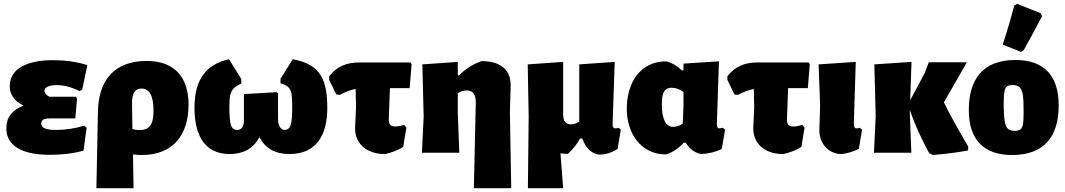

<svg xmlns="http://www.w3.org/2000/svg" viewBox="-20 -797 5560 1002"><path d="M419 -141C370 -126 321 -119 273 -119C251 -119 195 -119 195 -152C195 -161 199 -168 206 -173C213 -177 225 -179 241 -179H373L382 -282L376 -292H238C221 -301 212 -311 212 -323C212 -349 256 -353 274 -353C312 -353 352 -343 395 -322L409 -329L436 -457C378 -476 315 -483 254 -483C166 -483 31 -461 31 -347C31 -324 37 -305 49 -289C60 -272 78 -258 103 -246C43 -223 13 -184 13 -128C13 -9 148 11 240 11C298 11 360 5 416 -11L432 -130Z M745 -479C572 -479 491 -372 491 -206L483 185H677L674 9C689 11 705 12 720 12C884 12 964 -94 964 -251C964 -394 891 -479 745 -479ZM708 -118C698 -118 686 -120 671 -123L669 -260C669 -310 685 -335 718 -335C760 -335 781 -297 781 -220C781 -166 772 -118 708 -118Z M1508 -488 1444 -386V-362C1477 -353 1497 -340 1502 -304C1504 -289 1505 -265 1505 -232C1505 -190 1502 -161 1497 -144C1491 -127 1480 -119 1465 -119C1455 -119 1447 -124 1441 -134C1434 -143 1431 -158 1431 -179V-310L1424 -316L1253 -306V-170C1253 -136 1241 -119 1217 -119C1201 -119 1190 -128 1185 -145C1180 -162 1177 -192 1177 -235C1177 -262 1178 -283 1181 -298C1188 -333 1208 -346 1239 -361V-385L1175 -488C1040 -457 995 -365 995 -233C995 -109 1036 7 1179 7C1250 7 1302 -22 1334 -81C1365 -22 1417 7 1490 7C1637 7 1688 -100 1688 -232C1688 -368 1662 -460 1508 -488Z M2015 -337H2118L2128 -462L2123 -471H1856C1790 -471 1739 -452 1698 -399V-380L1735 -304L1753 -302C1783 -318 1811 -328 1836 -333L1838 -236L1833 -128C1833 -37 1905 7 1989 7C2020 1 2057 -13 2084 -30L2101 -131L2089 -145C2072 -140 2056 -137 2043 -137C2030 -137 2021 -140 2016 -146C2011 -151 2009 -162 2009 -177Z M2377 0 2369 -210V-311C2385 -320 2401 -325 2416 -325C2447 -325 2463 -305 2463 -264L2453 185H2648L2641 -210L2645 -346C2646 -389 2634 -421 2608 -444C2581 -467 2543 -478 2493 -478C2450 -463 2411 -439 2376 -404H2369V-474L2184 -461L2191 -190L2182 0Z M3220 -120 3208 -130C3201 -128 3196 -127 3191 -127C3186 -127 3183 -129 3181 -132C3178 -135 3177 -141 3177 -148L3188 -474L3003 -461V-163C2996 -158 2989 -154 2983 -152C2976 -149 2969 -148 2960 -148C2946 -148 2936 -152 2929 -161C2922 -169 2919 -183 2919 -203L2918 -202L2919 -210V-474L2734 -461L2739 -190L2735 185H2919L2905 3C2917 5 2930 6 2944 6C2969 -17 2990 -43 3007 -74H3019C3036 -26 3064 2 3103 10C3141 10 3171 1 3203 -20Z M3456 9C3490 -2 3521 -22 3548 -52H3559C3579 -19 3606 1 3640 7C3678 5 3713 -3 3747 -20L3764 -120L3752 -130L3733 -127C3725 -127 3721 -134 3721 -148L3732 -477L3547 -465V-430L3539 -429C3516 -452 3489 -468 3458 -477C3315 -477 3251 -357 3251 -230C3251 -104 3322 9 3456 9ZM3484 -339C3509 -339 3527 -331 3547 -317V-244L3543 -152C3528 -141 3511 -135 3493 -135C3454 -135 3434 -175 3434 -254C3434 -290 3437 -339 3484 -339Z M4093 -337H4196L4206 -462L4201 -471H3934C3868 -471 3817 -452 3776 -399V-380L3813 -304L3831 -302C3861 -318 3889 -328 3914 -333L3916 -236L3911 -128C3911 -37 3983 7 4067 7C4098 1 4135 -13 4162 -30L4179 -131L4167 -145C4150 -140 4134 -137 4121 -137C4108 -137 4099 -140 4094 -146C4089 -151 4087 -162 4087 -177Z M4373 7C4404 3 4433 -6 4462 -20L4479 -120L4467 -130C4460 -128 4455 -127 4450 -127C4445 -127 4441 -129 4439 -134C4437 -138 4436 -145 4436 -155L4446 -474L4252 -461L4260 -249L4256 -118C4256 -49 4302 7 4373 7Z M5033 -32C4980 -122 4937 -199 4906 -263L5026 -472H4827L4806 -416L4730 -274L4737 -474L4543 -461L4550 -190L4541 0H4736L4728 -210V-223C4753 -150 4787 -75 4829 2L4849 12C4928 5 4989 -3 5032 -12Z M5279 -484C5111 -484 5036 -385 5036 -223C5036 -73 5109 12 5262 12C5430 12 5505 -85 5505 -247C5505 -398 5433 -484 5279 -484ZM5265 -353C5281 -353 5293 -349 5301 -342C5309 -334 5315 -320 5318 -301C5321 -281 5322 -251 5322 -211C5322 -184 5321 -163 5319 -150C5316 -136 5312 -127 5306 -122C5299 -117 5289 -114 5276 -114C5259 -114 5247 -118 5239 -126C5231 -133 5226 -147 5223 -167C5220 -186 5218 -216 5218 -257C5218 -284 5219 -305 5222 -318C5226 -346 5238 -353 5265 -353ZM5288 -777 5273 -768C5258 -709 5238 -641 5213 -564L5309 -526L5323 -536C5350 -584 5382 -643 5418 -712L5411 -728Z"/></svg>

Font: Luna Sans Black
Style: Regular
Weight: 900
Designer: Juan Pablo del Peral
Foundry: Huerta Tipografica
Version: Version 2.001; ttfautohint (v1.5)